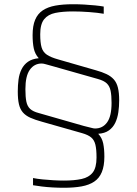

<svg xmlns="http://www.w3.org/2000/svg" viewBox="-20 -716 647 907"><path d="M282 171Q256 171 229 169.5Q202 168 177.5 165Q153 162 136 159V125Q156 129 181 131.5Q206 134 232.5 135.5Q259 137 282 137Q331 137 365.5 129.5Q400 122 418 99Q436 76 436 28Q436 -11 430.5 -33Q425 -55 410.5 -67Q396 -79 368 -87L178 -141Q145 -150 123 -160Q101 -170 88 -185Q75 -200 69.5 -223.5Q64 -247 64 -284Q64 -313 67.5 -340Q71 -367 82 -389Q93 -411 112.5 -424.5Q132 -438 163 -441Q145 -461 139.5 -487.5Q134 -514 134 -550Q134 -594 146 -622.5Q158 -651 182 -667Q206 -683 241.5 -689.5Q277 -696 325 -696Q351 -696 378 -694.5Q405 -693 429.5 -690.5Q454 -688 470 -685V-651Q442 -656 401 -659Q360 -662 325 -662Q276 -662 241.5 -655Q207 -648 188.5 -625Q170 -602 170 -554Q170 -514 176.5 -492Q183 -470 201.5 -457.5Q220 -445 256 -435L433 -384Q462 -376 483 -366Q504 -356 517.5 -341Q531 -326 537 -302Q543 -278 543 -242Q543 -213 539 -185.5Q535 -158 524.5 -136Q514 -114 494.5 -100Q475 -86 444 -84Q462 -65 467.5 -38.5Q473 -12 473 24Q473 68 461 97Q449 126 425 142Q401 158 365.5 164.5Q330 171 282 171ZM100 -295Q100 -258 104.5 -236Q109 -214 122.5 -201.5Q136 -189 163 -182L376 -121Q398 -116 410 -112.5Q422 -109 429 -109Q465 -109 486 -138Q507 -167 507 -230Q507 -265 502.5 -287Q498 -309 484.5 -322Q471 -335 442 -343L234 -402Q211 -408 198 -412Q185 -416 177 -416Q142 -416 121 -386.5Q100 -357 100 -295Z"/></svg>

Font: Saira SemiCondensed Thin
Style: Regular
Weight: 250
Width: 4
Designer: Hector Gatti with collaboration of the Omnibus-Type team
Foundry: Omnibus-Type
Version: Version 1.101